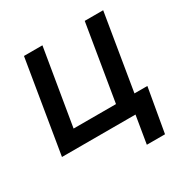

<svg xmlns="http://www.w3.org/2000/svg" viewBox="-157 -654 913 942"><g transform="rotate(-30 299.5 -182.5)"><path d="M18.1 0 104.5 -522.5H209L137.2 -92.3H377.4L448.7 -522.5H553.2L466.8 0ZM408.7 156.2 434.6 0H396.5L411.6 -92.3H555.2L511.7 156.2Z"/></g></svg>

Font: Inter 28pt Medium
Style: Italic
Weight: 500
Italic angle: -9.3988°
Designer: Rasmus Andersson
Foundry: rsms
Version: Version 4.001;git-66647c0bb